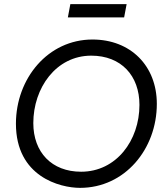

<svg xmlns="http://www.w3.org/2000/svg" viewBox="-20 -900 804 928"><path d="M367 8C583 8 738 -179 738 -398C738 -582 611 -709 427 -709C212 -709 57 -521 57 -302C57 -46 270 8 367 8ZM372 -70C230 -70 141 -164 141 -305C141 -475 251 -631 421 -631C566 -631 654 -534 654 -393C654 -221 542 -70 372 -70ZM308 -816H580L592 -880H320Z"/></svg>

Font: Fixel Display 20240404
Style: Italic
Weight: 400
Italic angle: -10°
Designer: AlfaBravo + MacPaw
Foundry: Kyrylo Tkachov, Marchela Mozhyna, Serhii Makarenko, Maria Weinstein, Zakhar Kryvoshyya
Version: Version 1.211;Glyphs 3.2 (3225)